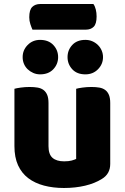

<svg xmlns="http://www.w3.org/2000/svg" viewBox="-20 -922 622 958"><path d="M52 -479Q62 -482 83.5 -485Q105 -488 128 -488Q150 -488 167.5 -485Q185 -482 197 -473Q209 -464 215.5 -448.5Q222 -433 222 -408V-193Q222 -152 242 -134.5Q262 -117 300 -117Q323 -117 337.5 -121Q352 -125 360 -129V-479Q370 -482 391.5 -485Q413 -488 436 -488Q458 -488 475.5 -485Q493 -482 505 -473Q517 -464 523.5 -448.5Q530 -433 530 -408V-104Q530 -54 488 -29Q453 -7 404.5 4.5Q356 16 299 16Q245 16 199.5 4Q154 -8 121 -33Q88 -58 70 -97.5Q52 -137 52 -193ZM93 -637Q93 -672 118 -697.5Q143 -723 180 -723Q222 -723 246 -697.5Q270 -672 270 -637Q270 -602 246 -576.5Q222 -551 180 -551Q162 -551 146 -558Q130 -565 118 -576.5Q106 -588 99.5 -603.5Q93 -619 93 -637ZM317 -637Q317 -672 340.5 -697.5Q364 -723 406 -723Q425 -723 441 -716Q457 -709 469 -697Q481 -685 487.5 -669.5Q494 -654 494 -637Q494 -602 469 -576.5Q444 -551 406 -551Q364 -551 340.5 -576.5Q317 -602 317 -637ZM142 -774Q137 -785 131.5 -801.5Q126 -818 126 -836Q126 -873 141 -887.5Q156 -902 181 -902H446Q454 -891 458 -874.5Q462 -858 462 -840Q462 -803 447.5 -788.5Q433 -774 408 -774Z"/></svg>

Font: Baloo Thambi
Style: Regular
Weight: 400
Designer: Aadarsh Rajan and Ek Type
Foundry: Ek Type
Version: Version 1.443;PS 1.000;hotconv 16.6.51;makeotf.lib2.5.65220;